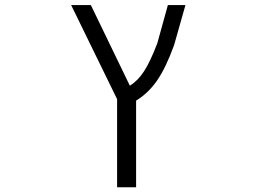

<svg xmlns="http://www.w3.org/2000/svg" viewBox="-20 -540 1040 779"><path d="M506.8 -192.4Q539.1 -211.9 564.5 -251Q589.8 -290 618.2 -364.3L661.1 -519.5H732.4L686.5 -357.4Q653.3 -265.6 617.7 -213.9Q582 -162.1 532.2 -131.8V219.7H455.1V-137.7L268.6 -519.5H348.6Z"/></svg>

Font: GenEi Gothic M SemiLight
Style: Regular
Weight: 350
Designer: o_tamon (Modified); [Source Han Sans]
Ryoko NISHIZUKA  (kana & ideographs); Paul D. Hunt (Latin, Greek & Cyrillic); Wenl
Version: Version 1.1a;Original Version 1.004